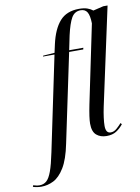

<svg xmlns="http://www.w3.org/2000/svg" viewBox="-249 -840 841 1150"><g transform="rotate(-10 171.5 -265.0)"><path d="M-92 240Q-107 240 -121 237.5Q-135 235 -143 232L-140 223Q-133 225 -122.5 227.5Q-112 230 -102 230Q-77 230 -59.5 215Q-42 200 -27.5 160.5Q-13 121 2 48L122 -526H52L54 -531L124 -536L135 -586Q155 -676 196.5 -723Q238 -770 314 -770Q344 -770 364 -763Q384 -756 397 -745L460 -760H486L358 -167Q351 -134 347 -103.5Q343 -73 343 -53Q343 -8 373 -8Q393 -8 410.5 -23.5Q428 -39 440 -53L447 -45Q428 -21 404.5 -6Q381 9 345 9Q308 9 284 -11.5Q260 -32 260 -81Q260 -116 276 -195L375 -671Q374 -719 361.5 -739.5Q349 -760 322 -760Q285 -760 266 -727Q247 -694 231 -623L213 -536H299L297 -526H211L98 11Q79 105 48.5 154.5Q18 204 -18 222Q-54 240 -92 240Z"/></g></svg>

Font: Noto Serif Display ExtraCondensed
Style: Italic
Weight: 400
Width: 2
Italic angle: -12°
Designer: Monotype Design Team
Foundry: Monotype Imaging Inc.
Version: Version 2.009